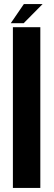

<svg xmlns="http://www.w3.org/2000/svg" viewBox="-20 -918 264 938"><path d="M43 0V-785H177V0ZM32.5 -804.5 96.5 -898H188L95.5 -804.5Z"/></svg>

Font: Anybody SemiBold
Style: Regular
Weight: 600
Designer: Tyler Finck
Foundry: Etcetera Type Company
Version: Version 1.010; ttfautohint (v1.8.3) -l 8 -r 50 -G 200 -x 14 